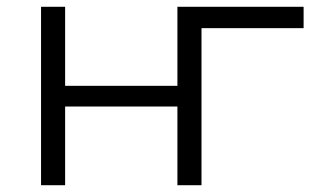

<svg xmlns="http://www.w3.org/2000/svg" viewBox="-20 -546 917 566"><path d="M101 -526H172V-293H503V-526H574V0H503V-232H172V0H101ZM875 -463H574V0H503V-526H875Z"/></svg>

Font: Montserrat-Regular
Style: Regular
Weight: 400
Version: Version 7.200